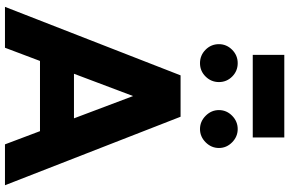

<svg xmlns="http://www.w3.org/2000/svg" viewBox="-216 -949 1165 773"><g transform="rotate(90 366.5 -562.5)"><path d="M294.6 -707H450L725.8 0H561.2ZM283.4 -707H438.8L172.2 0H7.6ZM137.6 -277.8H596.8V-141H137.6ZM423.2 -861.4Q423.2 -892 445.9 -914.5Q468.7 -937 499.6 -937Q530.2 -937 553 -914.5Q575.8 -892 575.8 -861.4Q575.8 -830.8 553 -808Q530.2 -785.2 499.6 -785.2Q469 -785.2 446.1 -808Q423.2 -830.8 423.2 -861.4ZM157.8 -861.4Q157.8 -892 180.3 -914.5Q202.8 -937 234.3 -937Q265.9 -937 288.1 -914.9Q310.4 -892.8 310.4 -861.4Q310.4 -830.2 288.1 -807.7Q265.9 -785.2 234.3 -785.2Q202.8 -785.2 180.3 -807.5Q157.8 -829.8 157.8 -861.4ZM200.8 -1124.6H533.4V-997.6H200.8Z"/></g></svg>

Font: 寒蝉端黑体 Light
Style: Regular
Weight: 300
Designer: ChillDuanSans {Warren2060}; 
Source Han Sans {Ryoko NISHIZUKA 西塚涼子 (kana, bopomofo & ideographs); Paul D. Hunt (Latin, G
Foundry: ChillType&Adobe
Version: Version 1.300;Glyphs 3.3 (3306)